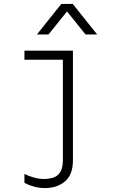

<svg xmlns="http://www.w3.org/2000/svg" viewBox="-20 -768 640 974"><path d="M208 186Q180 186 152 178.5Q124 171 104 159V114Q127 126 153.5 133Q180 140 202 140Q226 140 248.5 133.5Q271 127 285 106Q299 85 299 43V-465H104V-511H350V45Q350 118 310 152Q270 186 208 186ZM167 -593 291 -748H349L473 -593H414L320 -710L226 -593Z"/></svg>

Font: Chivo Mono Medium Thin
Style: Regular
Weight: 250
Monospace: yes
Version: Version 1.008